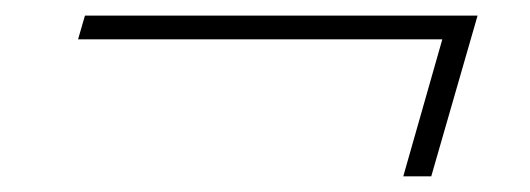

<svg xmlns="http://www.w3.org/2000/svg" viewBox="-20 -390 676 245"><path d="M589.4 -370.1 530.3 -165H494.6L544.4 -339.8H79.6L88.4 -370.1Z"/></svg>

Font: TypoPRO Playfair Display SC
Style: Italic
Weight: 900
Italic angle: -14°
Designer: Claus Eggers Sørensen
Foundry: Claus Eggers Sørensen
Version: Version 1.004;PS 001.004;hotconv 1.0.70;makeotf.lib2.5.58329